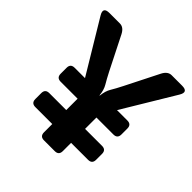

<svg xmlns="http://www.w3.org/2000/svg" viewBox="-186 -843 986 986"><g transform="rotate(45 307.0 -350.0)"><path d="M31.7 -658.2Q6.3 -700.2 54.7 -700.2H130.4Q158.2 -700.2 175.3 -666.5L266.6 -485.4Q285.2 -449.2 299.6 -425.3Q314 -401.4 317.4 -365.2H319.3Q322.8 -401.4 337.2 -425Q351.6 -448.7 370.1 -485.4L461.4 -666.5Q478.5 -700.2 506.3 -700.2H582Q630.4 -700.2 605 -658.2L434.6 -375H509.8Q539.1 -375 539.1 -345.7V-302.7Q539.1 -273.4 509.8 -273.4H386.7V-190.9H509.8Q539.1 -190.9 539.1 -161.6V-118.7Q539.1 -89.4 509.8 -89.4H386.7V-29.3Q386.7 0 357.4 0H279.3Q250 0 250 -29.3V-89.4H127Q97.7 -89.4 97.7 -118.7V-161.6Q97.7 -190.9 127 -190.9H250V-273.4H127Q97.7 -273.4 97.7 -302.7V-345.7Q97.7 -375 127 -375H202.1Z"/></g></svg>

Font: Istok Web
Style: Bold
Weight: 700
Designer: Andrey V. Panov
Foundry: Andrey V. Panov
Version: Version 1.0.2g